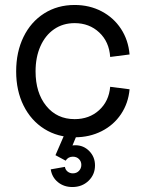

<svg xmlns="http://www.w3.org/2000/svg" viewBox="-20 -536 586 772"><path d="M45 -249Q45 -327 74.5 -387.5Q104 -448 157.5 -482Q211 -516 280 -516Q340 -516 388.5 -490.5Q437 -465 466.5 -420Q496 -375 501 -317L423 -307Q419 -368 379 -405.5Q339 -443 280 -443Q233 -443 197.5 -418.5Q162 -394 142.5 -350Q123 -306 123 -249Q123 -163 166 -110Q209 -57 280 -57Q339 -57 378.5 -93Q418 -129 423 -187L501 -177Q496 -121 466.5 -77Q437 -33 388.5 -8.5Q340 16 281 16Q212 16 158.5 -17.5Q105 -51 75 -111Q45 -171 45 -249ZM184 145 241 135Q243 147 252 154Q261 161 273 161Q288 161 297.5 151Q307 141 307 127Q307 113 297.5 103.5Q288 94 273 94Q254 94 244 110L203 88L252 -25H302L254 91L234 80Q242 63 253.5 55.5Q265 48 283 48Q316 48 339 71.5Q362 95 362 129Q362 166 336 191Q310 216 271 216Q237 216 213 196.5Q189 177 184 145Z"/></svg>

Font: Uncut Sans Variable
Style: Regular
Weight: 400
Designer: Kasper Nordkvist
Foundry: UNCUT.wtf
Version: Version 1.304;Glyphs 3.2 (3246)